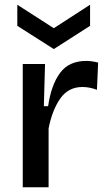

<svg xmlns="http://www.w3.org/2000/svg" viewBox="-20 -790 452 810"><path d="M76 0V-520H170L165 -342H183Q196 -432 233.5 -482.5Q271 -533 344 -533Q354 -533 366 -531.5Q378 -530 394 -526L389 -411Q358 -423 328 -423Q268 -423 234 -374Q200 -325 185 -248V0ZM53 -770 207 -671 360 -770V-681L207 -583L53 -681Z"/></svg>

Font: Bricolage Grotesque 10pt Medium
Style: Regular
Weight: 500
Designer: Mathieu Triay
Foundry: Atelier Triay
Version: Version 1.000; ttfautohint (v1.8.4.7-5d5b);gftools[0.9.32]